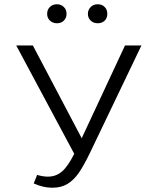

<svg xmlns="http://www.w3.org/2000/svg" viewBox="-20 -871 721 900"><path d="M643 -658 401 -153Q373 -95 349.5 -61Q326 -27 296.5 -9Q267 9 225 9Q183 9 138 -11L154 -51Q182 -43 204 -43Q243 -43 271 -67.5Q299 -92 328 -150L56 -658H134L363 -223L566 -658ZM201 -806Q201 -826 214 -838.5Q227 -851 247 -851Q266 -851 279 -838.5Q292 -826 292 -806Q292 -787 279.5 -774.5Q267 -762 247 -762Q227 -762 214 -774.5Q201 -787 201 -806ZM392 -806Q392 -825 405 -838Q418 -851 438 -851Q458 -851 470.5 -838.5Q483 -826 483 -806Q483 -786 470.5 -774Q458 -762 438 -762Q418 -762 405 -774.5Q392 -787 392 -806Z"/></svg>

Font: Ysabeau
Style: Regular
Weight: 400
Designer: Christian Thalmann (Catharsis Fonts)
Version: Version 0.003